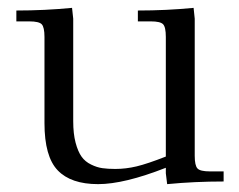

<svg xmlns="http://www.w3.org/2000/svg" viewBox="-20 -466 613 493"><path d="M22 -411.1V-439Q94.7 -439 165 -445.8L168 -418V-154.8Q168 -122.6 174.1 -99.6Q180.2 -76.7 189.5 -63.7Q198.7 -50.8 213.9 -43.5Q229 -36.1 242.9 -34.2Q256.8 -32.2 275.9 -32.2Q303.2 -32.2 330.8 -38.8Q358.4 -45.4 405.8 -64V-371.1Q405.8 -396.5 398.7 -403.8Q391.6 -411.1 367.2 -411.1H334V-439Q407.2 -439 477.1 -445.8L480 -418V-65.9Q480 -41 487.1 -33.4Q494.1 -25.9 519 -25.9H554.2V0Q479.5 0 409.2 6.8L405.8 -21V-35.2Q298.8 6.8 231.9 6.8Q162.1 6.8 128.2 -28.6Q94.2 -64 94.2 -149.9V-371.1Q94.2 -396 87.2 -403.6Q80.1 -411.1 55.2 -411.1Z"/></svg>

Font: Dihjauti S
Style: Regular
Weight: 400
Designer: T. Christopher White
Version: Version 3.0.0